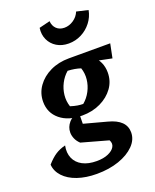

<svg xmlns="http://www.w3.org/2000/svg" viewBox="-203 -842 921 1142"><g transform="rotate(-20 258.0 -271.0)"><path d="M209 204Q140 204 86.5 185.5Q33 167 2 133.5Q-29 100 -32 58Q-2 24 25 6.5Q52 -11 88 -20Q79 25 94 59.5Q109 94 145 113Q181 132 234 132Q277 132 307 119Q337 106 348.5 85.5Q360 65 347 42L178 -5Q160 -22 151.5 -42Q143 -62 143 -81Q143 -116 167 -143.5Q191 -171 232 -174L231 -105L376 -66Q484 -38 484 41Q484 87 447.5 124Q411 161 349 182.5Q287 204 209 204ZM245 -152Q158 -152 106 -195Q54 -238 54 -308Q54 -362 85 -405.5Q116 -449 168.5 -474Q221 -499 286 -499Q371 -499 423 -455.5Q475 -412 475 -341Q475 -287 444.5 -244.5Q414 -202 362 -177Q310 -152 245 -152ZM274 -215Q303 -239 321 -273.5Q339 -308 343 -345.5Q347 -383 335 -418Q317 -424 297 -427.5Q277 -431 254 -432Q226 -408 208.5 -374Q191 -340 187 -302.5Q183 -265 195 -229Q220 -221 239 -218Q258 -215 274 -215ZM429 -394 286 -499H548L530 -410L447 -427ZM317 -582Q274 -582 242 -601.5Q210 -621 194.5 -654.5Q179 -688 185 -729L254 -746Q256 -716 275 -697.5Q294 -679 325 -679Q355 -679 382.5 -697.5Q410 -716 422 -746L495 -729Q487 -687 461 -653.5Q435 -620 397.5 -601Q360 -582 317 -582Z"/></g></svg>

Font: Piazzolla Thin ExtraBold
Style: Italic
Weight: 800
Italic angle: -11.3°
Version: Version 2.005